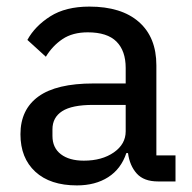

<svg xmlns="http://www.w3.org/2000/svg" viewBox="-20 -550 581 582"><path d="M459 0Q416 0 394.5 -24Q373 -48 368 -86H363Q347 -38 308 -13Q269 12 213 12Q132 12 87 -29.5Q42 -71 42 -143Q42 -218 96.5 -257.5Q151 -297 263 -297H361V-344Q361 -396 333 -424Q305 -452 246 -452Q200 -452 169.5 -431.5Q139 -411 119 -378L63 -429Q86 -471 132.5 -500.5Q179 -530 251 -530Q348 -530 401 -483.5Q454 -437 454 -352V-79H512V0ZM234 -63Q289 -63 325 -88Q361 -113 361 -152V-232H262Q198 -232 168.5 -213Q139 -194 139 -158V-138Q139 -102 164.5 -82.5Q190 -63 234 -63Z"/></svg>

Font: IBM Plex Sans Devanagari Text
Style: Regular
Weight: 450
Designer: Mike Abbink, Paul van der Laan, Pieter van Rosmalen, Erin McLaughlin
Foundry: Bold Monday
Version: Version 1.1